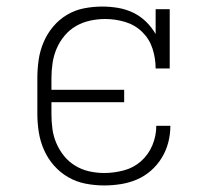

<svg xmlns="http://www.w3.org/2000/svg" viewBox="-20 -558 640 586"><path d="M298 8Q269 8 241 2.5Q213 -3 188.5 -17Q164 -31 145 -52.5Q126 -74 114.5 -100Q103 -126 98.5 -154Q94 -182 94 -210V-320Q94 -348 98 -375.5Q102 -403 113 -429Q124 -455 142 -476.5Q160 -498 184 -512.5Q208 -527 236 -532.5Q264 -538 292 -538Q316 -538 340 -534Q364 -530 386 -519.5Q408 -509 425.5 -492Q443 -475 455 -454V-530H498V-349H455Q455 -380 445.5 -409.5Q436 -439 414 -460.5Q392 -482 362 -491Q332 -500 301 -500Q278 -500 255 -495Q232 -490 212 -478.5Q192 -467 177 -449Q162 -431 153 -410Q144 -389 140.5 -366Q137 -343 137 -320V-284H359V-246H137V-210Q137 -187 140 -164.5Q143 -142 152 -121Q161 -100 175.5 -82Q190 -64 210 -52Q230 -40 252.5 -35Q275 -30 298 -30Q328 -30 358 -38Q388 -46 410.5 -66Q433 -86 445 -114.5Q457 -143 457 -174H500Q500 -148 493.5 -123Q487 -98 473.5 -76Q460 -54 440.5 -37Q421 -20 397.5 -10Q374 0 348.5 4Q323 8 298 8Z"/></svg>

Font: Iosevka Curly Slab XLtEx
Style: Regular
Weight: 200
Width: 7
Monospace: yes
Designer: Belleve Invis
Foundry: Belleve Invis
Version: Version 11.1.0; ttfautohint (v1.8.3)